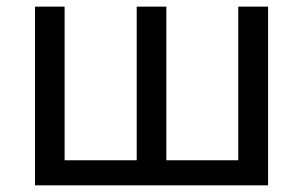

<svg xmlns="http://www.w3.org/2000/svg" viewBox="-20 -556 909 576"><path d="M479 -75.2H694.8V-536.1H784.2V0H85V-536.1H173.8V-75.2H390.1V-536.1H479Z"/></svg>

Font: Droid Sans
Style: Regular
Weight: 400
Foundry: Ascender Corporation
Version: Version 1.00 build 114